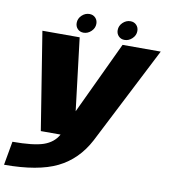

<svg xmlns="http://www.w3.org/2000/svg" viewBox="-122 -823 1005 1144"><g transform="rotate(10 381.0 -251.5)"><path d="M161.5 0 67 -590.5H292.5L345.5 -152.5L552 -590.5H783L481 0Q416 123 301 179.2Q186 235.5 -19.5 235.5L6 92Q131.5 92 192.5 71.5Q253.5 50.5 281 0ZM558 -621.5Q536 -621.5 522 -636Q508 -650.5 508 -672Q508 -698.5 528.2 -718Q548.5 -737.5 574.5 -737.5Q596.5 -737.5 610.5 -723Q624.5 -708.5 624.5 -687Q624.5 -660.5 604 -641Q583.5 -621.5 558 -621.5ZM310 -621.5Q288 -621.5 274 -636Q260 -650.5 260 -672Q260 -698.5 280.2 -718Q300.5 -737.5 326.5 -737.5Q348.5 -737.5 362.5 -723Q376.5 -708.5 376.5 -687Q376.5 -660.5 356 -641Q335.5 -621.5 310 -621.5Z"/></g></svg>

Font: Anybody ExtraExpanded ExtraBold
Style: Italic
Weight: 800
Width: 8
Italic angle: -10°
Designer: Tyler Finck
Foundry: Etcetera Type Company
Version: Version 1.010; ttfautohint (v1.8.3) -l 8 -r 50 -G 200 -x 14 